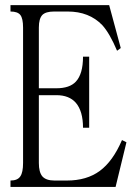

<svg xmlns="http://www.w3.org/2000/svg" viewBox="-20 -739 540 760"><path d="M21.5 1H437.5L480.5 -175.8L462.9 -184.6Q426.8 -100.6 375 -62.5Q323.2 -24.4 245.1 -24.4H195.3Q162.1 -24.4 147.5 -41Q133.8 -57.6 133.8 -93.8V-362.3H203.1Q253.9 -362.3 280.3 -332Q308.6 -298.8 308.6 -233.4H333V-514.6H308.6Q308.6 -446.3 280.3 -416Q255.9 -389.6 203.1 -389.6H133.8V-629.9Q133.8 -665 147.5 -679.7Q161.1 -693.4 194.3 -693.4H248Q333 -693.4 384.8 -639.6Q414.1 -607.4 443.4 -538.1L458 -548.8L412.1 -718.8H21.5V-693.4Q49.8 -693.4 60.5 -679.7Q71.3 -666 71.3 -629.9V-93.8Q71.3 -56.6 60.5 -41Q49.8 -24.4 21.5 -24.4Z"/></svg>

Font: BatangChe
Style: Regular
Weight: 400
Monospace: yes
Version: Version 2.21